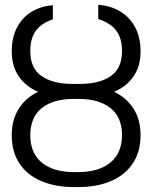

<svg xmlns="http://www.w3.org/2000/svg" viewBox="-20 -759 626 789"><path d="M104.5 -203.1Q104.5 -129.4 152.1 -90.6Q199.7 -51.8 284.2 -51.8H300.8Q385.3 -51.8 433.3 -90.8Q481.4 -129.9 481.4 -204.1Q481.4 -276.9 434.3 -314.7Q387.2 -352.5 302.7 -352.5H283.2Q198.2 -352.5 151.4 -314.7Q104.5 -276.9 104.5 -203.1ZM481.4 -548.8Q481.4 -602.5 457 -634Q432.6 -665.5 383.8 -680.7V-739.3Q434.1 -735.8 473.4 -712.4Q512.7 -689 535.2 -647.2Q557.6 -605.5 557.6 -548.8Q557.6 -487.3 529.1 -445.6Q500.5 -403.8 449.2 -381.8Q501 -356.4 529.3 -311.5Q557.6 -266.6 557.6 -204.1Q557.6 -134.8 525.1 -86.7Q492.7 -38.6 434.8 -14.4Q377 9.8 300.8 9.8H284.2Q208.5 9.8 150.6 -14.4Q92.8 -38.6 60.5 -86.4Q28.3 -134.3 28.3 -203.1Q28.3 -266.1 56.6 -311.5Q85 -356.9 136.7 -381.8Q85.4 -403.8 56.9 -445.6Q28.3 -487.3 28.3 -548.8Q28.3 -605 50 -646.2Q71.8 -687.5 110.1 -710.7Q148.4 -733.9 197.3 -737.3V-679.7Q150.4 -664.1 127.4 -632.8Q104.5 -601.6 104.5 -548.8Q104.5 -478 151.4 -446Q198.2 -414.1 278.3 -414.1H307.6Q388.2 -414.1 434.8 -446Q481.4 -478 481.4 -548.8Z"/></svg>

Font: Pretendard GOV Light
Style: Regular
Weight: 300
Designer: Base glyphs from Inter by Rasmus Andersson; Hangeul glyphs from Noto Sans CJK(Source Han Sans) by Jang Soo-young and Kan
Foundry: Kil Hyung-jin
Version: Version 1.309